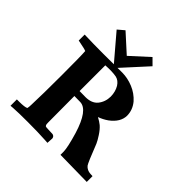

<svg xmlns="http://www.w3.org/2000/svg" viewBox="-206 -976 1150 1150"><g transform="rotate(45 369.0 -400.5)"><path d="M482.1 -766.3 443 -805.3 329 -701.2 215.3 -804.3 174.6 -769.8 324.7 -593.5ZM60.5 -613V-562.7L111 -552.2C119.3 -550.3 126.5 -548.1 132.6 -545.6C134.7 -519.5 135.7 -452 135.7 -343.2C135.7 -234.4 134.4 -149 131.9 -86.9L131.8 -86.2C131.8 -76.7 130.7 -67.7 128.7 -59.1C118.9 -54 98.5 -51.4 67.4 -51.3H47.9V2.5L68.9 0.9C94.4 -1 134.7 -1.9 189.7 -1.9C249 -1.9 298.9 -0.7 339.3 1.9L361.3 3.3L363.6 -35.6V-36.1C363.2 -40.8 361.2 -45.4 357.5 -49.7C356.1 -50.9 353.9 -52.3 350.9 -54C349.9 -54.3 348 -54.9 345 -55.6C339.3 -56.4 322.6 -57 294.9 -57.6L294.4 -57.6C290.8 -57.8 287.6 -58.5 284.8 -59.7C282.9 -61.7 281.2 -64.2 279.9 -67C278.9 -71.9 278.3 -78.5 278.2 -86.9L277.2 -309.3L327.6 -308.6C371.4 -307.3 408.5 -257.1 438.9 -157.9C457.6 -94.7 467 -51.5 467.3 -28.3V-1.3L693.4 2.3V-46.6L674.8 -47.5C655.1 -48.6 639.6 -56.2 628.2 -70C621.5 -78.7 602.8 -122.2 572.4 -200.5C567.4 -212.2 558.6 -227.6 546.1 -246.9C533.6 -266.2 520.7 -281.7 507.5 -293.2C496.5 -302.3 482.7 -311.2 466.1 -319.9C486.7 -327.2 506.2 -337.3 524.5 -350.1C563.5 -379 583.3 -411.9 584 -448.9C583.8 -481.2 572.8 -510.5 551.1 -536.8C529.3 -561.4 502.9 -579.9 472 -592.5C442.1 -604.7 411.8 -611 380.9 -611.3L222 -610.4C165.7 -610.4 111.9 -611.2 60.5 -613ZM414.8 -532.7C427.1 -511.7 433.5 -487.8 433.8 -460.9C433.6 -430.7 424.4 -404.3 406.3 -381.9C389.5 -362.3 364.5 -352.2 331.3 -351.6L278.2 -352.3V-570.1C316.3 -572.5 347 -571.5 370.5 -566.9C388.1 -562.8 402.9 -551.4 414.8 -532.7Z"/></g></svg>

Font: Bentham
Style: Bold
Weight: 700
Version: Version 002.001